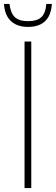

<svg xmlns="http://www.w3.org/2000/svg" viewBox="-42 -950 282 970"><path d="M82 0V-740H116V0ZM100 -814Q63.5 -814 37 -827Q10.5 -840 -4.5 -865.8Q-19.5 -891.5 -22 -930H6Q11.5 -883.5 33.2 -863.2Q55 -843 100 -843Q145 -843 166.8 -863.2Q188.5 -883.5 192 -930H220Q217.5 -891 203 -865.2Q188.5 -839.5 162.5 -826.8Q136.5 -814 100 -814Z"/></svg>

Font: Encode Sans Condensed Thin
Style: Regular
Weight: 100
Width: 3
Designer: Multiple Designers
Foundry: Impallari Type
Version: Version 3.002